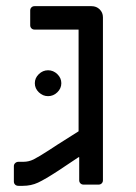

<svg xmlns="http://www.w3.org/2000/svg" viewBox="-20 -599 441 623"><path d="M25 -10V-60Q25 -66 29.5 -70Q34 -74 40 -74H56Q73 -74 88.5 -81.5Q104 -89 141 -113L167 -130L235 -173V-503H92Q86 -503 82 -507Q78 -511 78 -517V-565Q78 -571 82 -575Q86 -579 92 -579H277Q293 -579 303.5 -568.5Q314 -558 314 -543V-14Q314 -8 310 -4Q306 0 300 0H251Q245 0 241 -4Q237 -8 237 -14V-89H235L169 -45Q126 -17 103.5 -6.5Q81 4 54 4H40Q33 4 29 0Q25 -4 25 -10ZM93 -329Q93 -346 106 -358.5Q119 -371 136 -371Q153 -371 166 -358.5Q179 -346 179 -329Q179 -312 166 -299.5Q153 -287 136 -287Q119 -287 106 -299.5Q93 -312 93 -329Z"/></svg>

Font: Miriam Libre
Style: Regular
Weight: 400
Version: Version 1.000